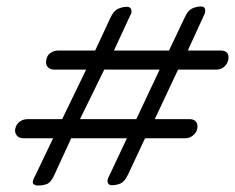

<svg xmlns="http://www.w3.org/2000/svg" viewBox="-20 -572 726 593"><path d="M147 -357Q134 -357 127 -365.5Q120 -374 123 -387Q125 -401 136 -408.5Q147 -416 160 -416H274L321 -517Q331 -539 345 -545Q359 -551 372 -551Q383 -551 385.5 -542Q388 -533 382 -524L332 -416H502L550 -517Q560 -540 574 -546Q588 -552 601 -552Q612 -552 613.5 -543Q615 -534 610 -525L560 -416H661Q690 -416 685 -387Q682 -374 672 -365.5Q662 -357 648 -357H530L458 -204H566Q579 -204 585.5 -196Q592 -188 589 -174Q587 -163 576.5 -154Q566 -145 553 -145H428L376 -34Q365 -11 352.5 -5.5Q340 0 325 0Q316 0 313 -7.5Q310 -15 316 -26L372 -145H200L148 -32Q137 -8 124.5 -3.5Q112 1 97 1Q87 1 82.5 -5Q78 -11 90 -32L144 -145H52Q38 -145 31.5 -154Q25 -163 27 -174Q30 -188 40.5 -196Q51 -204 65 -204H172L246 -357ZM227 -204H401L473 -357H302Z"/></svg>

Font: VDS
Style: Thin Italic
Weight: 100
Width: 0
Designer: artmaker
Foundry: artmaker
Version: Version 1.000 2012 initial release